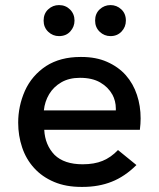

<svg xmlns="http://www.w3.org/2000/svg" viewBox="-20 -726 624 755"><path d="M304.5 9H300Q239 9 193 -10.5Q145.5 -30.5 114 -65.5Q82.5 -100 67 -146.5Q51.5 -192.5 51.5 -243.5Q51.5 -309 78 -369Q105 -429 161.5 -466.5Q217.5 -502 296 -502H300.5Q357.5 -502 400.5 -483Q445 -463.5 474.5 -430.5Q504 -397 518.5 -353Q533 -309.5 533 -260.5Q533 -239.5 530 -215.5H154Q157 -156 194.5 -117Q232.5 -80 305 -80Q351 -80 383.5 -93.5Q416.5 -107 444 -136L516.5 -77Q470.5 -31.5 419.5 -11.5Q368.5 9 304.5 9ZM435.5 -292V-299Q435.5 -329 421.5 -355H421Q405.5 -383.5 374 -401.8Q342.5 -420 294.5 -420Q251.5 -420 221 -402.2Q190.5 -384.5 173.2 -355.5Q156 -326.5 152.5 -292ZM212 -584Q187.5 -584 169.5 -601.2Q151.5 -618.5 151.5 -645Q151.5 -672.5 169.5 -689.2Q187.5 -706 212 -706Q238 -706 255.5 -688.5Q273 -671 273 -645Q273 -621 256.5 -602.5Q240 -584 212 -584ZM414.5 -584Q390 -584 372 -601.2Q354 -618.5 354 -645Q354 -672.5 372 -689.2Q390 -706 414.5 -706Q439 -706 457 -689.2Q475 -672.5 475 -645Q475 -620 458 -602Q441 -584 414.5 -584Z"/></svg>

Font: Acari Sans Neue SemiBold
Style: Regular
Weight: 600
Designer: Alfredo Marco Pradil (font), Cristiano Sobral (main changes)
Foundry: Hanken Design Co. (font), Cristiano Sobral (main changes)
Version: Version 2.459;March 19, 2022;FontCreator 14.0.0.2808 64-bit;